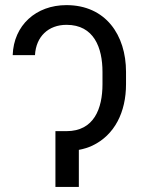

<svg xmlns="http://www.w3.org/2000/svg" viewBox="-20 -741 575 761"><path d="M199.7 -221.2V0H292.5V-147C311.5 -150.4 329.6 -156.2 345.7 -163.6C434.6 -205.6 479.5 -296.9 479.5 -407.2V-456.1C479.5 -602.1 398.9 -720.7 243.2 -720.7C123 -720.7 34.2 -641.1 30.3 -522.5H118.7C122.6 -596.2 171.9 -642.6 243.7 -642.6C352.5 -642.6 386.2 -551.8 386.2 -456.1V-407.2C386.2 -310.5 352.5 -221.2 243.7 -221.2Z"/></svg>

Font: Bert Sans
Style: Regular
Weight: 400
Designer: Christian Robertson (Google), Cristiano Sobral
Foundry: Google, Cristiano Sobral
Version: Version 3.101